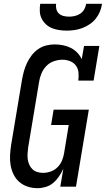

<svg xmlns="http://www.w3.org/2000/svg" viewBox="-20 -975 553 1003"><path d="M176 8Q149 8 124.5 0Q100 -8 81 -24.5Q62 -41 51 -63.5Q40 -86 35.5 -111.5Q31 -137 32.5 -163.5Q34 -190 38 -217L95 -559Q99 -581 105 -603Q111 -625 121 -646Q131 -667 145.5 -686Q160 -705 179.5 -718.5Q199 -732 221.5 -737.5Q244 -743 266 -743Q288 -743 310 -738.5Q332 -734 350.5 -724.5Q369 -715 383.5 -700Q398 -685 407 -666L419 -735H499L469 -554H389Q392 -575 390 -596Q388 -617 376.5 -632.5Q365 -648 346 -655.5Q327 -663 306 -663Q284 -663 261 -655Q238 -647 221.5 -629.5Q205 -612 196 -590Q187 -568 184 -546L127 -204Q125 -188 124 -172.5Q123 -157 125 -142.5Q127 -128 133 -114.5Q139 -101 149.5 -91Q160 -81 174.5 -76.5Q189 -72 205 -72Q225 -72 245 -79Q265 -86 280.5 -101.5Q296 -117 304 -136.5Q312 -156 315 -176L339 -322H247L260 -402H444L377 0H295L311 -94Q302 -74 289 -54.5Q276 -35 258.5 -20Q241 -5 219 1.5Q197 8 176 8ZM329 -815Q309 -815 289 -818Q269 -821 251.5 -828Q234 -835 220 -848Q206 -861 197.5 -878Q189 -895 188 -915Q187 -935 190 -955H273Q271 -941 274.5 -927Q278 -913 288 -904Q298 -895 312 -891.5Q326 -888 341 -888Q356 -888 371 -891.5Q386 -895 399 -903.5Q412 -912 420 -926Q428 -940 430 -955H513Q510 -934 502 -914.5Q494 -895 480.5 -878Q467 -861 448.5 -848.5Q430 -836 410 -828.5Q390 -821 369.5 -818Q349 -815 329 -815Z"/></svg>

Font: Iosevka Curly Slab MdObl
Style: Regular
Weight: 500
Italic angle: -9°
Monospace: yes
Designer: Belleve Invis
Foundry: Belleve Invis
Version: Version 11.0.0; ttfautohint (v1.8.3)